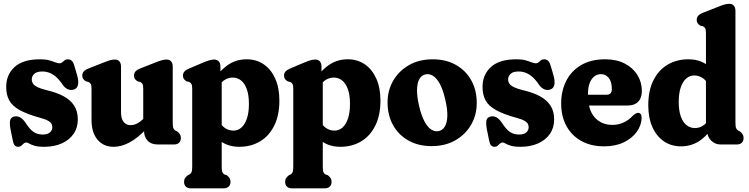

<svg xmlns="http://www.w3.org/2000/svg" viewBox="-20 -769 3985 1022"><path d="M207.3 -52.9Q233.3 -52.9 245.9 -64.2Q258.5 -75.5 258.5 -91.5Q258.5 -101.9 253.9 -110.3Q249.2 -118.7 236.1 -126.3Q223.1 -133.9 198.1 -140.6Q125.4 -160.4 85.1 -182.8Q44.9 -205.2 29 -235Q13 -264.8 13 -306.4Q13 -371.3 57.7 -412.3Q102.4 -453.4 193.8 -453.4Q222.4 -453.4 241.5 -448Q260.7 -442.7 273.9 -437.3Q287.2 -432 297.2 -432Q305.5 -432 311.3 -437.3Q317.1 -442.7 323.8 -448Q330.6 -453.4 341.3 -453.4Q352.7 -453.4 361.6 -445.8Q370.6 -438.2 376.5 -416.2L391.3 -365.9Q398.9 -338 395.4 -318.9Q392 -299.9 376 -293.5Q359 -286.7 342.8 -293.2Q326.6 -299.6 313.8 -317.5Q296.1 -344.2 278.4 -359.7Q260.7 -375.1 242.5 -381.8Q224.3 -388.5 204.8 -388.5Q175.9 -388.5 162.5 -376Q149.1 -363.4 149.1 -346.6Q149.1 -334.3 155.7 -324Q162.4 -313.8 180 -305.1Q197.7 -296.4 230 -288.5Q282.5 -276.3 319.1 -256.4Q355.7 -236.6 374.9 -206.5Q394.2 -176.4 394.2 -133.2Q394.2 -89 371.6 -56.4Q349.1 -23.8 308.8 -5.7Q268.5 12.4 215.6 12.4Q182.2 12.4 163.7 6.7Q145.3 1.1 135.8 -4.7Q126.3 -10.5 119.3 -10.5Q111.4 -10.5 105.7 -4.7Q100 1.1 93.5 6.7Q87.1 12.4 77 12.4Q65.4 12.4 58.5 4.9Q51.5 -2.7 48 -21.5L35.8 -81.8Q30.5 -111.8 33.8 -127.9Q37.1 -144 54.9 -148.4Q70.7 -152.5 85.7 -145Q100.8 -137.5 115.2 -116.5Q138.3 -80.5 158.7 -66.7Q179.1 -52.9 207.3 -52.9Z M746.8 -72V-94L742.4 -96.1V-296.1Q742.4 -314 738.6 -321.4Q734.7 -328.7 725.8 -333.1L713.7 -335.5Q702.5 -341.9 697.9 -348.9Q693.2 -355.9 693.2 -366.7Q693.2 -379.1 700.6 -388.1Q708 -397.1 726.8 -404.7L807.9 -436.7Q830.4 -445.7 843 -448.9Q855.7 -452.1 866.5 -452.1Q882.8 -452.1 891.1 -441.9Q899.4 -431.8 899.4 -415.3V-116.8Q899.4 -95 902.8 -86.6Q906.3 -78.2 913.4 -74.2L922.7 -69.8Q932.5 -62.8 937.6 -54.7Q942.7 -46.7 942.7 -34.2Q942.7 -18.1 933 -9Q923.4 0 906.7 0H819.9Q784.4 0 765.6 -20.2Q746.8 -40.4 746.8 -72ZM467.2 -131V-296.1Q467.2 -314 463.4 -321.4Q459.5 -328.7 450.6 -333.1L438.5 -335.5Q427.3 -341.9 422.7 -348.9Q418 -355.9 418 -366.7Q418 -379.1 425.4 -388.1Q432.8 -397.1 451.6 -404.7L532.7 -436.7Q555.2 -445.7 567.8 -448.9Q580.5 -452.1 591.3 -452.1Q607.6 -452.1 615.9 -441.9Q624.2 -431.8 624.2 -415.3V-170.9Q624.2 -137.7 637.9 -120.3Q651.6 -102.9 674.7 -102.9Q691.3 -102.9 707.9 -110.7Q724.6 -118.6 741.7 -134.9L756.6 -149.2L786.3 -111L766.9 -90.6Q713 -33.5 669.3 -10.6Q625.6 12.4 585.1 12.4Q530.9 12.4 499.1 -25.5Q467.2 -63.4 467.2 -131Z M1153.3 -415.3V-369.6L1160.1 -354V116.7Q1160.1 138.6 1163.3 146.8Q1166.6 155 1174.1 159.3L1186.9 163.7Q1196.3 170.6 1201.6 178.7Q1206.9 186.8 1206.9 199.3Q1206.9 215 1197.2 224.3Q1187.6 233.5 1170.9 233.5H995.8Q979.1 233.5 969.4 224.5Q959.8 215.4 959.8 199.3Q959.8 186.8 965.1 179Q970.4 171.1 979.8 163.7L989.1 159.3Q996.5 155.2 999.8 146.9Q1003.1 138.6 1003.1 116.7V-296.1Q1003.1 -314 999.3 -321.4Q995.4 -328.7 986.5 -333.1L974.4 -335.5Q963.2 -341.9 958.5 -348.9Q953.9 -355.9 953.9 -366.7Q953.9 -379.1 961.3 -387.9Q968.7 -396.7 987.5 -404.7L1058.2 -434.7Q1081.1 -444.5 1095.1 -448.3Q1109.2 -452.1 1119.6 -452.1Q1136.3 -452.1 1144.8 -441.9Q1153.3 -431.8 1153.3 -415.3ZM1131 -286.4 1104.1 -321.5Q1139.7 -383.3 1186.2 -418.3Q1232.7 -453.4 1293 -453.4Q1344.8 -453.4 1383.9 -426.5Q1423.1 -399.7 1445.1 -350.5Q1467.1 -301.4 1467.1 -233.8Q1467.1 -155.2 1439.6 -100.1Q1412.2 -45 1364.1 -16.3Q1316.1 12.4 1253.4 12.4Q1201.2 12.4 1161.8 -12.3Q1122.5 -37 1094.9 -84.4L1137 -139.1Q1155.3 -103.1 1176.3 -88.4Q1197.4 -73.7 1222.6 -73.7Q1246.5 -73.7 1265.1 -90.1Q1283.6 -106.6 1294.3 -138.3Q1305 -170 1305 -215.5Q1305 -263.2 1293.8 -294.2Q1282.5 -325.2 1263.2 -340.7Q1243.8 -356.1 1218.5 -356.1Q1191.6 -356.1 1169.5 -339.2Q1147.4 -322.2 1131 -286.4Z M1691.3 -415.3V-369.6L1698.1 -354V116.7Q1698.1 138.6 1701.3 146.8Q1704.6 155 1712.1 159.3L1724.9 163.7Q1734.3 170.6 1739.6 178.7Q1744.9 186.8 1744.9 199.3Q1744.9 215 1735.2 224.3Q1725.6 233.5 1708.9 233.5H1533.8Q1517.1 233.5 1507.4 224.5Q1497.8 215.4 1497.8 199.3Q1497.8 186.8 1503.1 179Q1508.4 171.1 1517.8 163.7L1527.1 159.3Q1534.5 155.2 1537.8 146.9Q1541.1 138.6 1541.1 116.7V-296.1Q1541.1 -314 1537.3 -321.4Q1533.4 -328.7 1524.5 -333.1L1512.4 -335.5Q1501.2 -341.9 1496.5 -348.9Q1491.9 -355.9 1491.9 -366.7Q1491.9 -379.1 1499.3 -387.9Q1506.7 -396.7 1525.5 -404.7L1596.2 -434.7Q1619.1 -444.5 1633.1 -448.3Q1647.2 -452.1 1657.6 -452.1Q1674.3 -452.1 1682.8 -441.9Q1691.3 -431.8 1691.3 -415.3ZM1669 -286.4 1642.1 -321.5Q1677.7 -383.3 1724.2 -418.3Q1770.7 -453.4 1831 -453.4Q1882.8 -453.4 1921.9 -426.5Q1961.1 -399.7 1983.1 -350.5Q2005.1 -301.4 2005.1 -233.8Q2005.1 -155.2 1977.6 -100.1Q1950.2 -45 1902.1 -16.3Q1854.1 12.4 1791.4 12.4Q1739.2 12.4 1699.8 -12.3Q1660.5 -37 1632.9 -84.4L1675 -139.1Q1693.3 -103.1 1714.3 -88.4Q1735.4 -73.7 1760.6 -73.7Q1784.5 -73.7 1803.1 -90.1Q1821.6 -106.6 1832.3 -138.3Q1843 -170 1843 -215.5Q1843 -263.2 1831.8 -294.2Q1820.5 -325.2 1801.2 -340.7Q1781.8 -356.1 1756.5 -356.1Q1729.6 -356.1 1707.5 -339.2Q1685.4 -322.2 1669 -286.4Z M2283.2 -453.3Q2354 -453.3 2406.6 -423.6Q2459.3 -393.9 2488.5 -341.5Q2517.7 -289.2 2517.7 -220.6Q2517.7 -156.8 2487.5 -104.7Q2457.3 -52.6 2403.2 -21.9Q2349.2 8.8 2277.5 8.8Q2207.1 8.8 2154.2 -20.9Q2101.4 -50.6 2072.2 -103Q2043 -155.4 2043 -223.9Q2043 -288.2 2073.2 -340Q2103.4 -391.9 2157.4 -422.6Q2211.5 -453.3 2283.2 -453.3ZM2316.6 -71.5Q2336.6 -76.1 2348.3 -96.3Q2359.9 -116.5 2361.1 -151.8Q2362.2 -187.2 2350.3 -237.8Q2338.5 -290.4 2321.7 -321.7Q2304.8 -353 2284.9 -365.4Q2264.9 -377.7 2244.1 -373Q2224.1 -368.5 2212.4 -348.3Q2200.8 -328.1 2199.8 -292.7Q2198.9 -257.3 2210.4 -206.7Q2222.6 -154.5 2239.3 -123Q2256 -91.5 2275.9 -79.2Q2295.9 -66.9 2316.6 -71.5Z M2742.8 -52.9Q2768.8 -52.9 2781.4 -64.2Q2794 -75.5 2794 -91.5Q2794 -101.9 2789.4 -110.3Q2784.7 -118.7 2771.6 -126.3Q2758.6 -133.9 2733.6 -140.6Q2660.9 -160.4 2620.6 -182.8Q2580.4 -205.2 2564.5 -235Q2548.5 -264.8 2548.5 -306.4Q2548.5 -371.3 2593.2 -412.3Q2637.9 -453.4 2729.3 -453.4Q2757.9 -453.4 2777 -448Q2796.2 -442.7 2809.4 -437.3Q2822.7 -432 2832.7 -432Q2841 -432 2846.8 -437.3Q2852.6 -442.7 2859.3 -448Q2866.1 -453.4 2876.8 -453.4Q2888.2 -453.4 2897.1 -445.8Q2906.1 -438.2 2912 -416.2L2926.8 -365.9Q2934.4 -338 2930.9 -318.9Q2927.5 -299.9 2911.5 -293.5Q2894.5 -286.7 2878.3 -293.2Q2862.1 -299.6 2849.3 -317.5Q2831.6 -344.2 2813.9 -359.7Q2796.2 -375.1 2778 -381.8Q2759.8 -388.5 2740.3 -388.5Q2711.4 -388.5 2698 -376Q2684.6 -363.4 2684.6 -346.6Q2684.6 -334.3 2691.2 -324Q2697.9 -313.8 2715.5 -305.1Q2733.2 -296.4 2765.5 -288.5Q2818 -276.3 2854.6 -256.4Q2891.2 -236.6 2910.4 -206.5Q2929.7 -176.4 2929.7 -133.2Q2929.7 -89 2907.1 -56.4Q2884.6 -23.8 2844.3 -5.7Q2804 12.4 2751.1 12.4Q2717.7 12.4 2699.2 6.7Q2680.8 1.1 2671.3 -4.7Q2661.8 -10.5 2654.8 -10.5Q2646.9 -10.5 2641.2 -4.7Q2635.5 1.1 2629 6.7Q2622.6 12.4 2612.5 12.4Q2600.9 12.4 2594 4.9Q2587 -2.7 2583.5 -21.5L2571.3 -81.8Q2566 -111.8 2569.3 -127.9Q2572.6 -144 2590.4 -148.4Q2606.2 -152.5 2621.2 -145Q2636.3 -137.5 2650.7 -116.5Q2673.8 -80.5 2694.2 -66.7Q2714.6 -52.9 2742.8 -52.9Z M3396.5 -284.8Q3396.5 -247.6 3377 -227.5Q3357.5 -207.4 3321.9 -207.4H3071.7V-264.8H3208.3Q3236.8 -264.8 3236.8 -294.1Q3236.8 -334.2 3220.3 -354.3Q3203.7 -374.4 3179.4 -374.4Q3159.6 -374.4 3143.8 -362.5Q3128 -350.6 3118.7 -326.5Q3109.5 -302.5 3109.5 -265.5Q3109.5 -184.9 3145.2 -144.5Q3181 -104.2 3240 -104.2Q3271.9 -104.2 3300 -117.3Q3328.1 -130.4 3347.1 -151.9Q3357 -161.2 3364 -164.7Q3371 -168.3 3377.1 -168.3Q3385 -168.3 3390.3 -161.8Q3395.6 -155.4 3395.4 -141.4Q3394.3 -102.3 3369.7 -67.7Q3345.1 -33.1 3300.5 -11.5Q3255.9 10 3195.2 10Q3125.9 10 3074.6 -18.4Q3023.3 -46.8 2995.2 -98.1Q2967 -149.5 2967 -217.6Q2967 -284.9 2993.9 -338.3Q3020.8 -391.7 3073.2 -422.5Q3125.7 -453.4 3201.3 -453.4Q3261.6 -453.4 3305.3 -430.8Q3349.1 -408.2 3372.8 -369.8Q3396.5 -331.5 3396.5 -284.8Z M3745.3 -93.9 3737.7 -96.1V-592.6Q3737.7 -610.5 3733.9 -617.9Q3730 -625.2 3721.1 -629.6L3709 -632Q3697.8 -638.4 3693.2 -645.4Q3688.5 -652.4 3688.5 -663.2Q3688.5 -675.6 3695.9 -684.6Q3703.3 -693.6 3722.1 -701.2L3803.2 -733.2Q3825.7 -742.2 3838.3 -745.4Q3851 -748.6 3861.8 -748.6Q3878.1 -748.6 3886.4 -738.4Q3894.7 -728.3 3894.7 -711.8V-116.8Q3894.7 -95 3898.3 -86.8Q3902 -78.6 3908.7 -74.2L3918 -69.8Q3927.4 -62.4 3932.7 -54.5Q3938 -46.7 3938 -34.2Q3938 -18.1 3928.3 -9Q3918.7 0 3902 0H3815.2Q3786.9 0 3766.1 -20Q3745.3 -40 3745.3 -68ZM3430.7 -208.4Q3430.7 -287.1 3458.2 -341.7Q3485.6 -396.4 3533.9 -424.9Q3582.1 -453.4 3644.4 -453.4Q3697 -453.4 3736.1 -428.7Q3775.3 -404 3802.9 -356.6L3760.8 -301.9Q3742.9 -337.9 3721.7 -352.6Q3700.4 -367.3 3675.2 -367.3Q3651.3 -367.3 3632.7 -351.1Q3614.1 -334.8 3603.4 -303.5Q3592.8 -272.2 3592.8 -226.7Q3592.8 -179.9 3604 -148.8Q3615.3 -117.8 3634.9 -102.5Q3654.5 -87.3 3679.3 -87.3Q3706.2 -87.3 3728.3 -104.4Q3750.4 -121.6 3766.8 -157L3793.7 -121.9Q3758.1 -60.1 3711.6 -25Q3665.1 10 3604.8 10Q3553.4 10 3514.1 -16.6Q3474.7 -43.3 3452.7 -92.5Q3430.7 -141.7 3430.7 -208.4Z"/></svg>

Font: Fraunces 144pt S100 Black
Style: Regular
Weight: 900
Version: Version 1.000